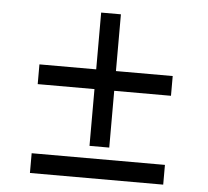

<svg xmlns="http://www.w3.org/2000/svg" viewBox="-49 -723 839 775"><g transform="rotate(5 370.0 -335.0)"><path d="M100 -360V-440H330V-670H410V-440H640V-360H410V-130H330V-360ZM100 0V-80H640V0Z"/></g></svg>

Font: Diplomata
Style: Regular
Weight: 400
Designer: Eduardo Rodriguez Tunni
Foundry: Eduardo Rodriguez Tunni
Version: Version 1.002; ttfautohint (v1.8.4.7-5d5b);gftools[0.9.23]